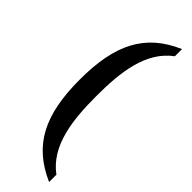

<svg xmlns="http://www.w3.org/2000/svg" viewBox="-297 -771 911 911"><g transform="rotate(45 158.0 -316.0)"><path d="M290 130V81C177 -2 160 -158 160 -317C160 -476 177 -631 290 -714V-762C117 -687 49 -553 49 -317C49 -80 117 54 290 130Z"/></g></svg>

Font: Noto Serif Georgian Condensed Medium
Style: Regular
Weight: 500
Width: 3
Designer: Monotype Design Team, Akaki Razmadze
Foundry: Google LLC
Version: Version 2.003